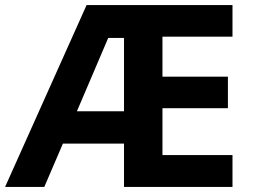

<svg xmlns="http://www.w3.org/2000/svg" viewBox="-20 -734 992 754"><path d="M893 0H467V-170H227L154 0H0L320 -714H893V-590H618V-433H875V-309H618V-125H893ZM282 -297H467V-585H405Z"/></svg>

Font: Noto Sans Telugu
Style: Bold
Weight: 700
Designer: Jelle Bosma - Monotype Design Team
Foundry: Monotype Imaging Inc.
Version: Version 2.005; ttfautohint (v1.8.4.7-5d5b)